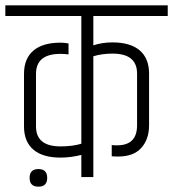

<svg xmlns="http://www.w3.org/2000/svg" viewBox="-35 -664 649 720"><path d="M109 36Q76 36 76 3Q76 -30 109 -30Q142 -30 142 3Q142 36 109 36ZM270 -604H-15V-644H594V-604H315V-494Q348 -505 387 -505Q454 -505 489 -475Q524 -445 524 -388V-194Q524 -142 495 -109.5Q466 -77 408 -77Q392 -77 384 -78V-120Q391 -119 404 -119Q479 -119 479 -194V-388Q479 -463 387 -463Q348 -463 315 -453V0H270V-83Q230 -73 192 -73Q125 -73 90 -103Q55 -133 55 -190V-387Q55 -444 90 -474Q125 -504 192 -504Q208 -504 222 -501V-460Q204 -462 192 -462Q100 -462 100 -387V-190Q100 -115 192 -115Q237 -115 270 -125Z"/></svg>

Font: Khand Light
Style: Regular
Weight: 300
Designer: Devanagari: Sanchit Sawaria, Jyotish Sonowal; Latin: Satya Rajpurohit
Foundry: Indian Type Foundry
Version: Version 1.101;PS 1.0;hotconv 1.0.78;makeotf.lib2.5.61930; tt